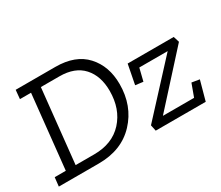

<svg xmlns="http://www.w3.org/2000/svg" viewBox="-114 -917 1361 1184"><g transform="rotate(-30 566.5 -325.0)"><path d="M362 -650Q505 -650 579 -569Q653 -488 653 -361Q653 -206 556.5 -103Q460 0 297 0H12L19 -63H98L153 -587H74L80 -650ZM300 -63Q430 -63 504.5 -144.5Q579 -226 579 -355Q579 -461 522 -524Q465 -587 355 -587H223L168 -63ZM1058 0H702L693 -43L1011 -388H809L787 -299L732 -306L759 -445H1087L1100 -403L786 -57H1008L1041 -147L1096 -138Z"/></g></svg>

Font: Zilla Slab
Style: Italic
Weight: 400
Italic angle: -6°
Designer: Typotheque.com
Foundry: Typotheque type foundry
Version: Version 1.1; 2017; ttfautohint (v1.6)